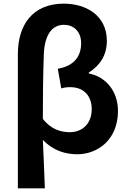

<svg xmlns="http://www.w3.org/2000/svg" viewBox="-20 -832 710 1053"><path d="M78 201H226C222 113 220 26 215 -65C273 -4 341 14 404 14C514 14 627 -64 627 -224C627 -333 559 -412 467 -429V-434C530 -474 566 -531 566 -608C566 -748 451 -812 330 -812C157 -812 78 -693 78 -536ZM363 -107C316 -107 261 -121 215 -180C215 -297 216 -410 220 -525C222 -632 260 -696 331 -696C380 -696 425 -663 425 -595C425 -529 392 -471 297 -455L316 -347C331 -352 347 -354 365 -354C444 -354 483 -301 483 -234C483 -150 428 -107 363 -107Z"/></svg>

Font: Noto Sans HK
Style: Bold
Weight: 700
Designer: Ryoko NISHIZUKA 西塚涼子 (kana, bopomofo & ideographs); Paul D. Hunt (Latin, Greek & Cyrillic); Sandoll Communications 산돌커뮤니
Foundry: Adobe
Version: Version 2.002;hotconv 1.0.116;makeotfexe 2.5.65601